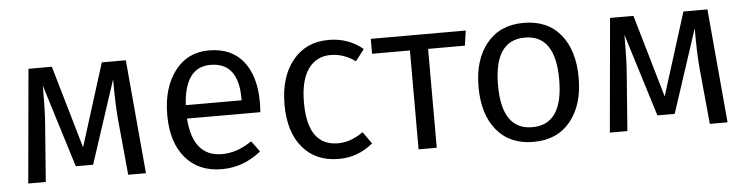

<svg xmlns="http://www.w3.org/2000/svg" viewBox="-39 -705 3434 884"><g transform="rotate(-5 1678.0 -263.0)"><path d="M559 -526 606 0H524L499 -262Q493 -332 493 -444L367 -60H287L168 -443Q168 -318 163 -263L143 0H62L109 -526H217L328 -144L448 -526Z M1157 -280Q1157 -256 1155 -234H816Q829 -57 963 -57Q1033 -57 1101 -104L1138 -54Q1056 12 957 12Q849 12 788 -60Q727 -132 727 -258Q727 -383 785.5 -460.5Q844 -538 943 -538Q1047 -538 1102 -469.5Q1157 -401 1157 -280ZM1074 -296V-304Q1074 -471 945 -471Q826 -471 816 -296Z M1497 -538Q1588 -538 1655 -482L1614 -429Q1561 -468 1500 -468Q1434 -468 1396.5 -415.5Q1359 -363 1359 -260Q1359 -60 1500 -60Q1557 -60 1616 -101L1655 -46Q1586 12 1497 12Q1391 12 1330 -60Q1269 -132 1269 -259Q1269 -386 1330.5 -462Q1392 -538 1497 -538Z M2130 -526 2120 -457H1950V0H1866V-457H1691V-526Z M2398 -538Q2508 -538 2568.5 -464.5Q2629 -391 2629 -264Q2629 -138 2567.5 -63Q2506 12 2397 12Q2288 12 2227 -61.5Q2166 -135 2166 -262Q2166 -388 2227.5 -463Q2289 -538 2398 -538ZM2398 -470Q2256 -470 2256 -262Q2256 -56 2397 -56Q2539 -56 2539 -264Q2539 -470 2398 -470Z M3247 -526 3294 0H3212L3187 -262Q3181 -332 3181 -444L3055 -60H2975L2856 -443Q2856 -318 2851 -263L2831 0H2750L2797 -526H2905L3016 -144L3136 -526Z"/></g></svg>

Font: FiraGO Book
Style: Regular
Weight: 350
Designer: bBox Type
Foundry: bBox Type GmbH
Version: Version 1.001;PS 001.001;hotconv 1.0.88;makeotf.lib2.5.64775